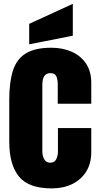

<svg xmlns="http://www.w3.org/2000/svg" viewBox="-20 -994 531 1021"><path d="M255.4 7.8Q132.3 7.8 80.8 -55.2Q29.3 -118.2 29.3 -240.2V-465.8Q29.3 -557.6 48.8 -618.7Q68.4 -679.7 117.2 -710Q166 -740.2 252.9 -740.2Q313.5 -740.2 361.6 -718.8Q409.7 -697.3 437.5 -655.8Q465.3 -614.3 465.3 -554.2V-442.4H287.1V-544.9Q287.1 -570.3 279.8 -587.6Q272.5 -605 248 -605Q205.1 -605 205.1 -543.9V-189Q205.1 -166.5 214.8 -147.7Q224.6 -128.9 247.1 -128.9Q270 -128.9 279.1 -147.2Q288.1 -165.5 288.1 -189.9V-313H465.3V-185.1Q465.3 -124.5 438.2 -81.3Q411.1 -38.1 363.8 -15.1Q316.4 7.8 255.4 7.8ZM135.3 -758.3V-867.2L367.2 -973.6V-804.2Z"/></svg>

Font: Anton SC
Style: Regular
Weight: 400
Designer: Vernon Adams
Foundry: Vernon Adams
Version: Version 2.116; ttfautohint (v1.8.4.7-5d5b)